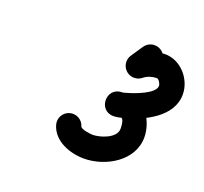

<svg xmlns="http://www.w3.org/2000/svg" viewBox="-79 -695 604 569"><g transform="rotate(20 223.5 -411.0)"><path d="M287.7 -588.9C287.7 -588.9 287.7 -588.9 287.7 -588.9C279.5 -576.6 271.2 -564.3 263 -552C251.4 -534.8 256 -511.5 273.2 -500C290.4 -488.4 313.7 -493 325.2 -510.2C325.2 -510.2 325.2 -510.2 325.2 -510.2C333.5 -522.5 341.7 -534.8 350 -547C361.5 -564.2 357 -587.5 339.8 -599.1C322.6 -610.6 299.3 -606.1 287.7 -588.9ZM317.4 -501.7C317.4 -501.7 317.4 -501.7 317.4 -501.7C329.2 -511.1 342.5 -515.5 357.6 -515.9C364.8 -516.1 372 -502.4 372 -496.3C372 -471.1 308.4 -449.2 289 -444.2C284.7 -443.1 279.8 -441 275.4 -441C250.4 -441 238 -422.2 238 -403.4C238 -384.7 250.5 -365.9 275.5 -366C283.6 -366 291 -369.8 298.5 -369.8C303.1 -369.8 308.4 -360.4 308.4 -338.1C308.4 -307.7 259.7 -292.8 236.2 -292.8C228.8 -292.8 199.3 -296.7 197 -304.6C191.2 -324.5 170.3 -335.9 150.4 -330C130.6 -324.2 119.2 -303.4 125 -283.5C125 -283.5 125 -283.5 125 -283.5C138.7 -236.8 192 -217.8 236.2 -217.8C303.5 -217.8 383.4 -262.9 383.4 -338.1C383.4 -384.1 350.8 -444.8 298.5 -444.8C291.6 -444.8 279.1 -441 275.3 -441C250.3 -440.9 237.9 -422.2 237.9 -403.4C237.9 -384.7 250.4 -366 275.4 -366C286.2 -366 297.6 -368.9 308 -371.6C366.7 -386.9 447 -425.5 447 -496.3C447 -544.9 406 -592 355.8 -590.9C324.5 -590.2 295.4 -579.9 270.8 -560.5C254.6 -547.6 251.8 -524.1 264.7 -507.8C277.6 -491.6 301.1 -488.8 317.4 -501.7Z"/></g></svg>

Font: FRB American Cursive Extrabold
Style: Bold Italic
Weight: 800
Italic angle: -25°
Version: Version 2.0;Modular Font Editor K font №1